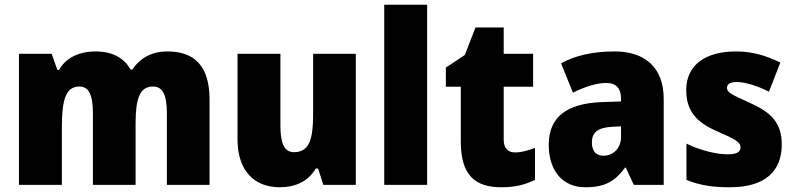

<svg xmlns="http://www.w3.org/2000/svg" viewBox="-20 -780 3352 810"><path d="M686 -563C621 -563 570 -535 539 -487H531C504 -533 458 -563 383 -563C308 -563 255 -532 229 -485H222L198 -553H60V0H241V-244C241 -358 257 -415 315 -415C354 -415 372 -381 372 -303V0H552V-260C552 -362 569 -415 625 -415C664 -415 684 -384 684 -303V0H864V-360C864 -500 802 -563 686 -563Z M1481 -553H1301V-300C1301 -197 1287 -138 1220 -138C1179 -138 1163 -176 1163 -249V-553H982V-193C982 -56 1056 10 1160 10C1225 10 1280 -14 1312 -69H1322L1344 0H1481Z M1782 0V-760H1601V0Z M2153 -137C2122 -137 2105 -155 2105 -191V-414H2229V-553H2105V-664H1986L1941 -548L1861 -495V-414H1924V-182C1924 -39 1986 10 2095 10C2157 10 2197 -2 2237 -21V-156C2207 -145 2181 -137 2153 -137Z M2573 -563C2482 -563 2407 -546 2347 -513L2397 -389C2449 -415 2498 -430 2538 -430C2577 -430 2600 -410 2600 -362V-352L2515 -349C2372 -343 2295 -287 2295 -169C2295 -59 2354 10 2449 10C2533 10 2574 -15 2617 -73H2620L2654 0H2780V-363C2780 -494 2702 -563 2573 -563ZM2562 -245 2600 -247V-202C2600 -155 2567 -123 2526 -123C2496 -123 2477 -141 2477 -179C2477 -220 2501 -242 2562 -245Z M3278 -170C3278 -263 3232 -306 3146 -345C3062 -383 3047 -390 3047 -410C3047 -426 3062 -434 3089 -434C3124 -434 3178 -417 3224 -393L3272 -516C3209 -547 3152 -563 3085 -563C2956 -563 2875 -506 2875 -400C2875 -314 2916 -266 2999 -229C3086 -191 3104 -180 3104 -158C3104 -138 3087 -129 3049 -129C3004 -129 2935 -145 2876 -174V-21C2935 3 2990 10 3060 10C3210 10 3278 -60 3278 -170Z"/></svg>

Font: Noto Sans Thai SemCond Blk
Style: Regular
Weight: 900
Width: 4
Designer: Monotype Design Team
Foundry: Monotype Imaging Inc.
Version: Version 2.002